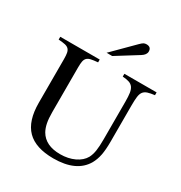

<svg xmlns="http://www.w3.org/2000/svg" viewBox="-225 -1153 1256 1330"><g transform="rotate(30 402.5 -488.0)"><path d="M680.7 -283.2Q680.7 -218.8 672.4 -176.3Q664.1 -133.8 644.5 -98.6Q578.1 15.6 394.5 15.6Q252 15.6 183.6 -53.7Q115.2 -123 115.2 -268.6V-616.2Q115.2 -646.5 111.8 -665Q108.4 -683.6 98.1 -694.3Q87.9 -705.1 68.4 -709.5Q48.8 -713.9 15.6 -715.8V-738.3H331.1V-715.8Q296.9 -712.9 276.9 -708.5Q256.8 -704.1 246.1 -693.4Q235.4 -682.6 231.9 -664.6Q228.5 -646.5 228.5 -616.2V-259.8Q228.5 -207 235.4 -172.9Q242.2 -138.7 256.8 -112.3Q302.7 -33.2 420.9 -33.2Q484.4 -33.2 534.2 -56.6Q584 -80.1 606.4 -120.1Q620.1 -146.5 625.5 -181.2Q630.9 -215.8 630.9 -273.4V-574.2Q630.9 -616.2 627 -642.6Q623 -668.9 611.8 -684.6Q600.6 -700.2 580.6 -707Q560.5 -713.9 528.3 -715.8V-738.3H786.1V-715.8Q752 -711.9 731 -705.1Q710 -698.2 698.7 -683.6Q687.5 -668.9 684.1 -642.6Q680.7 -616.2 680.7 -574.2ZM348.6 -802.7 512.7 -966.8Q528.3 -982.4 537.6 -987.3Q546.9 -992.2 559.6 -992.2Q597.7 -992.2 597.7 -956.1Q597.7 -929.7 564.5 -909.2L393.6 -802.7Z"/></g></svg>

Font: Jomolhari
Style: Regular
Weight: 400
Designer: Christopher J. Fynn
Foundry: Christopher  J.  Fynn (Karma Drubgy¸ Tenzin).
Version: Version 1.000